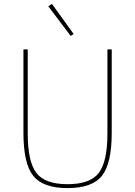

<svg xmlns="http://www.w3.org/2000/svg" viewBox="-20 -951 692 983"><path d="M342 -767 227 -919 246 -931 357 -777ZM100 -698H122V-268Q122 -124 166 -66Q210 -8 326 -8Q442 -8 486 -66Q530 -124 530 -268V-698H552V-270Q552 -114 502 -51Q452 12 326 12Q200 12 150 -51Q100 -114 100 -270Z"/></svg>

Font: IBM Plex Sans Thin
Style: Regular
Weight: 100
Designer: Mike Abbink, Paul van der Laan, Pieter van Rosmalen
Foundry: Bold Monday
Version: Version 3.0